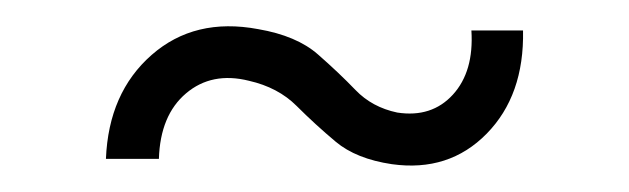

<svg xmlns="http://www.w3.org/2000/svg" viewBox="-20 -479 475 145"><path d="M60 -359Q62 -409 94.5 -437.5Q127 -466 175 -457Q204 -452 220 -438Q236 -424 248.5 -411Q261 -398 280 -394Q306 -390 322 -407.5Q338 -425 336 -456H375Q376 -407 347.5 -378Q319 -349 276 -355Q249 -359 233.5 -372Q218 -385 204 -399Q190 -413 168 -418Q140 -425 120.5 -408.5Q101 -392 100 -359Z"/></svg>

Font: Big Shoulders Text Thin
Style: Regular
Weight: 100
Designer: Patric King
Foundry: XO Type Co
Version: Version 1.000; ttfautohint (v1.8.2)